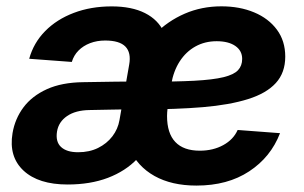

<svg xmlns="http://www.w3.org/2000/svg" viewBox="-20 -575 962 607"><path d="M193.6 8.3Q101.7 8.3 54.4 -35.6Q7.2 -79.6 19.6 -154Q27.3 -199.5 54.2 -235.6Q81.2 -271.7 128.3 -293.1Q175.4 -314.4 243 -315.2Q268.8 -315.5 293.3 -316Q317.8 -316.5 344.1 -316.8Q370.3 -317 401.1 -317.3L388.9 -229.4Q357.6 -229.1 325.4 -228.3Q293.2 -227.6 263.1 -227.1Q219.1 -226.5 192.2 -208.2Q165.3 -189.8 160.3 -159.4Q155.1 -127 172.9 -110.4Q190.8 -93.7 226.9 -93.7Q262.6 -93.7 290.1 -107.3Q317.7 -121 335.3 -144Q352.9 -167.1 357.8 -195.6L388.4 -370.6Q395.2 -408.4 376.5 -427.7Q357.8 -446.9 312.5 -446.9Q286.5 -446.9 264.8 -438.6Q243 -430.2 228.2 -415.2Q213.3 -400.2 207 -379.2L72.3 -389.2Q86.2 -439.6 122.8 -476.7Q159.3 -513.8 213.4 -534.3Q267.5 -554.8 333 -554.8Q396.4 -554.8 438.4 -533.6Q480.4 -512.4 498.3 -472.9Q516.2 -433.4 506.9 -378.5L472.1 -168.1L464.1 -161.2Q449.8 -110.2 413.2 -72.1Q376.7 -34 321.2 -12.8Q265.7 8.3 193.6 8.3ZM600.9 11.7Q522.7 11.7 468.5 -18.6Q414.2 -49 388.7 -105.9Q363.3 -162.9 371.2 -242.1Q376.7 -309.8 402.1 -367Q427.4 -424.1 468.8 -466.3Q510.1 -508.4 563.8 -531.7Q617.4 -555 680 -555Q737.7 -555 783.4 -535.9Q829.1 -516.8 855.4 -481.2Q881.8 -445.7 881.8 -396Q881.8 -345.1 852 -312.5Q822.3 -279.9 764.2 -261.7Q706.1 -243.4 621.2 -236.2Q536.3 -229.1 425.5 -229.1L440.7 -316.6Q534.2 -316.6 593.9 -319.7Q653.6 -322.9 686.6 -331Q719.6 -339.1 732.6 -353.2Q745.6 -367.2 745.6 -388.8Q745.6 -414.7 724 -429.7Q702.4 -444.7 664.9 -444.7Q627.6 -444.7 597.8 -428.1Q567.9 -411.5 548.2 -381Q528.5 -350.6 521.3 -308.7Q517.7 -287.3 514.7 -268.2Q511.6 -249.1 509.9 -233.9Q508.1 -218.6 508.1 -208.2Q508.1 -153.7 534.2 -126.2Q560.3 -98.6 611.6 -98.6Q653.7 -98.6 685.9 -116.3Q718.1 -134 731.3 -164.1L865.3 -154Q836.1 -78.2 767.8 -33.3Q699.6 11.7 600.9 11.7Z"/></svg>

Font: Inter
Style: Italic
Weight: 400
Italic angle: -9.3988°
Designer: Rasmus Andersson
Foundry: rsms
Version: Version 4.001;git-66647c0bb